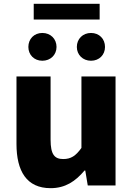

<svg xmlns="http://www.w3.org/2000/svg" viewBox="-20 -968 694 1002"><path d="M156 -866H500V-948H156ZM201 -651C244 -651 275 -682 275 -723C275 -765 244 -796 201 -796C158 -796 128 -765 128 -723C128 -682 158 -651 201 -651ZM455 -651C498 -651 528 -682 528 -723C528 -765 498 -796 455 -796C412 -796 381 -765 381 -723C381 -682 412 -651 455 -651ZM244 14C321 14 374 -22 421 -78H425L438 0H583V-569H405V-196C375 -154 350 -138 310 -138C265 -138 244 -161 244 -239V-569H66V-217C66 -75 119 14 244 14Z"/></svg>

Font: Noto Sans JP Black
Style: Regular
Weight: 900
Designer: Ryoko NISHIZUKA  (kana, bopomofo & ideographs); Paul D. Hunt (Latin, Greek & Cyrillic); Sandoll Communications , Soo-you
Foundry: Adobe
Version: Version 2.002;hotconv 1.0.116;makeotfexe 2.5.65601